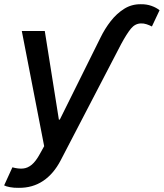

<svg xmlns="http://www.w3.org/2000/svg" viewBox="-52 -694 783 918"><path d="M38.1 204.1Q14.6 204.6 -4.4 200.9Q-23.4 197.3 -32.2 192.4L7.3 106Q35.6 113.8 57.9 111.8Q80.1 109.9 99.9 93.5Q119.6 77.1 139.2 41L159.2 4.9L52.2 -545.9H162.1L229.5 -122.1H233.9L428.7 -514.6Q449.2 -556.6 477.3 -592.8Q505.4 -628.9 541.3 -651.6Q577.1 -674.3 621.1 -673.8Q648.4 -674.3 671.9 -666Q695.3 -657.7 710.9 -645L674.3 -567.4Q662.1 -573.7 648.7 -578.1Q635.3 -582.5 622.1 -582Q594.2 -581.5 574.2 -557.4Q554.2 -533.2 527.3 -483.4L238.3 72.3Q204.6 137.2 154.3 170.9Q104 204.6 38.1 204.1Z"/></svg>

Font: Inter Tight Medium
Style: Italic
Weight: 500
Italic angle: -9.39999°
Designer: Rasmus Andersson
Foundry: rsms
Version: Version 3.004